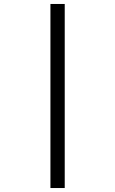

<svg xmlns="http://www.w3.org/2000/svg" viewBox="-20 -812 580 967"><path d="M234 -792H306V135H234Z"/></svg>

Font: korean15
Style: Book
Weight: 400
Designer: Jelle Bosma - Monotype Design Team
Foundry: Monotype Imaging Inc.
Version: Version 2.003